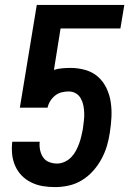

<svg xmlns="http://www.w3.org/2000/svg" viewBox="-20 -755 540 783"><path d="M205 8Q179 8 154.5 4Q130 0 107.5 -11Q85 -22 68.5 -39Q52 -56 42 -78.5Q32 -101 29.5 -126Q27 -151 30 -177H142Q140 -160 143.5 -143Q147 -126 156 -113Q165 -100 180.5 -94Q196 -88 213 -88Q228 -88 243.5 -95Q259 -102 270.5 -114Q282 -126 289.5 -140Q297 -154 302.5 -169Q308 -184 311.5 -199Q315 -214 318 -229V-230Q320 -246 322 -262Q324 -278 323.5 -294Q323 -310 320 -325Q317 -340 309.5 -353.5Q302 -367 289 -374.5Q276 -382 260 -382Q246 -382 231.5 -378.5Q217 -375 205 -365.5Q193 -356 185 -343Q177 -330 174 -316H61L130 -735H487L471 -639H227L200 -470Q216 -475 233.5 -476.5Q251 -478 268 -478Q299 -478 328.5 -469.5Q358 -461 379.5 -442Q401 -423 414 -396Q427 -369 431.5 -339Q436 -309 434.5 -277.5Q433 -246 428 -215Q424 -187 416 -160Q408 -133 394 -107Q380 -81 360 -58.5Q340 -36 315 -20.5Q290 -5 261.5 1.5Q233 8 205 8Z"/></svg>

Font: Iosevka
Style: Bold Italic
Weight: 700
Italic angle: -9°
Monospace: yes
Designer: Belleve Invis
Foundry: Belleve Invis
Version: Version 32.5.0; ttfautohint (v1.8.4)